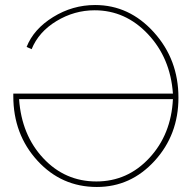

<svg xmlns="http://www.w3.org/2000/svg" viewBox="-20 -735 779 765"><path d="M33 -352V-362H669Q659 -504 569.5 -599Q480 -694 357 -694Q276 -694 205 -651Q134 -608 106 -539L86 -548Q114 -619 191.5 -667Q269 -715 359 -715Q495 -715 593 -606.5Q691 -498 691 -346Q691 -198 596 -94Q501 10 366 10Q225 10 129 -95Q33 -200 33 -352ZM669 -340H56Q66 -197 152.5 -104.5Q239 -12 364 -12Q488 -12 575 -105.5Q662 -199 669 -340Z"/></svg>

Font: Raleway-v4020 Thin
Style: Regular
Weight: 250
Designer: Matt McInerney, Pablo Impallari, Rodrigo Fuenzalida
Foundry: Matt McInerney, Pablo Impallari, Rodrigo Fuenzalida
Version: Version 4.020;PS 004.020;hotconv 1.0.88;makeotf.lib2.5.64775